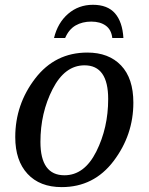

<svg xmlns="http://www.w3.org/2000/svg" viewBox="-20 -763 614 793"><path d="M340.8 -545.9Q429.2 -545.9 480 -492.7Q530.8 -439.5 530.8 -338.9Q530.8 -205.6 449.2 -97.9Q367.7 9.8 234.9 9.8Q144.5 9.8 93.8 -44.9Q43 -99.6 43 -196.8Q43 -331.5 125.2 -438.7Q207.5 -545.9 340.8 -545.9ZM246.1 -39.1Q328.6 -39.1 377.7 -137Q426.8 -234.9 426.8 -354Q426.8 -493.2 329.1 -493.2Q247.6 -493.2 197.3 -395Q147 -296.9 147 -176.8Q147 -39.1 246.1 -39.1ZM489.7 -606H443.8Q439.9 -640.6 416.7 -657.2Q393.6 -673.8 356.9 -673.8Q320.3 -673.8 292.5 -658Q264.6 -642.1 249 -606H203.1Q218.3 -668.9 261.5 -706.1Q304.7 -743.2 363.8 -743.2Q424.3 -743.2 455.1 -707.8Q485.8 -672.4 489.7 -606Z"/></svg>

Font: Droid Serif
Style: Italic
Weight: 400
Italic angle: -12°
Designer: Monotype Design team
Foundry: Monotype Imaging Inc.
Version: Version 1.03